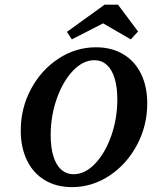

<svg xmlns="http://www.w3.org/2000/svg" viewBox="-20 -783 670 815"><path d="M68.1 -229.1Q68.1 -323.9 111.6 -405Q155 -486.1 228.4 -534.2Q301.7 -582.3 387.6 -582.3Q453.3 -582.3 502.6 -553.2Q551.9 -524.1 578.4 -470.2Q605 -416.3 605 -344Q605 -249.2 561.3 -167.4Q517.7 -85.7 444.3 -37.2Q370.9 11.3 285.5 11.3Q219.4 11.3 170.3 -18.2Q121.2 -47.6 94.7 -102Q68.1 -156.3 68.1 -229.1ZM478 -361.2Q478 -413 466.7 -450.2Q455.5 -487.5 433.5 -507.4Q411.6 -527.4 380 -527.4Q332.7 -527.4 290 -483Q247.4 -438.6 221.3 -364.9Q195.1 -291.3 195.1 -209.4Q195.1 -157.7 206.4 -120.4Q217.7 -83.1 239.6 -63.3Q261.5 -43.5 293.1 -43.5Q340.5 -43.5 383.1 -87.8Q425.7 -132 451.9 -205.5Q478 -278.9 478 -361.2ZM264.2 -647.8 424.3 -763.3H480.7L566 -649.4L535.3 -615.8L391.6 -699L460.3 -705.7L284.8 -615.8Z"/></svg>

Font: Playfair Micro SmCond SmLight
Style: Italic
Weight: 360
Width: 4
Italic angle: -15.6°
Designer: Claus Eggers Sørensen
Foundry: Claus Eggers Sørensen
Version: Version 2.203;Glyphs 3.3 (3326)